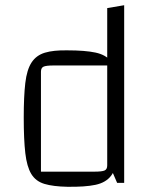

<svg xmlns="http://www.w3.org/2000/svg" viewBox="-20 -701 600 736"><path d="M238 -508Q306 -508 346 -499.5Q386 -491 406 -465.5Q426 -440 432 -388.5Q438 -337 438 -250Q438 -160 432 -107Q426 -54 406 -27.5Q386 -1 346 7.5Q306 16 238 15Q184 14 150.5 4Q117 -6 100 -34Q83 -62 77 -114Q71 -166 71 -250Q71 -332 77 -383Q83 -434 101 -461.5Q119 -489 152 -499Q185 -509 238 -508ZM391 -450H185Q157 -450 147 -445.5Q137 -441 137 -426V-43H342Q371 -43 381 -47.5Q391 -52 391 -67ZM456 -681V0H429L391 -88V-670Z"/></svg>

Font: Changa ExtraLight
Style: Regular
Weight: 250
Designer: Eduardo Rodriguez Tunni
Foundry: Eduardo Rodriguez Tunni
Version: Version 3.002; ttfautohint (v1.8.2)